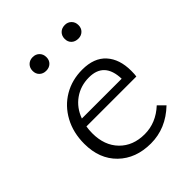

<svg xmlns="http://www.w3.org/2000/svg" viewBox="-177 -701 805 805"><g transform="rotate(-45 226.0 -298.5)"><path d="M407 -62Q337 5 248 5Q159 5 104 -48.5Q49 -102 49 -192Q49 -258 77 -309.5Q105 -361 153.5 -389.5Q202 -418 263 -418Q333 -418 369 -378Q405 -338 405 -269Q405 -248 403 -237H107Q104 -219 104 -199Q104 -127 146 -84Q188 -41 257 -41Q324 -41 378 -91ZM117 -274H353Q350 -375 260 -375Q210 -375 172 -348Q134 -321 117 -274ZM112 -561Q112 -579 123.5 -590.5Q135 -602 153 -602Q171 -602 182.5 -590.5Q194 -579 194 -561Q194 -543 182.5 -532Q171 -521 153 -521Q135 -521 123.5 -532Q112 -543 112 -561ZM302 -561Q302 -579 313.5 -590.5Q325 -602 344 -602Q361 -602 372.5 -590.5Q384 -579 384 -561Q384 -543 372.5 -532Q361 -521 344 -521Q325 -521 313.5 -532Q302 -543 302 -561Z"/></g></svg>

Font: Ysabeau Semilight
Style: Regular
Weight: 300
Designer: Christian Thalmann (Catharsis Fonts)
Version: Version 0.003